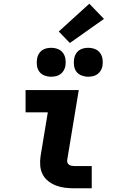

<svg xmlns="http://www.w3.org/2000/svg" viewBox="-20 -1016 640 1036"><path d="M382 0Q356 0 330.5 -3Q305 -6 282 -15Q259 -24 240 -39Q221 -54 210 -75.5Q199 -97 197 -123Q195 -149 199 -174L238 -410H118V-530H405L343 -155Q341 -147 343.5 -139.5Q346 -132 352 -127.5Q358 -123 366 -121.5Q374 -120 382 -120H475V0ZM456 -602Q438 -602 420.5 -608.5Q403 -615 392.5 -629Q382 -643 379.5 -661.5Q377 -680 380 -699Q382 -712 388.5 -724Q395 -736 406 -744Q417 -752 430 -755Q443 -758 456 -758Q475 -758 492 -751.5Q509 -745 519.5 -731Q530 -717 533 -698.5Q536 -680 533 -661Q531 -648 524 -636Q517 -624 506 -616Q495 -608 482 -605Q469 -602 456 -602ZM256 -602Q238 -602 220.5 -608.5Q203 -615 192.5 -629Q182 -643 179.5 -661.5Q177 -680 180 -699Q182 -712 188.5 -724Q195 -736 206 -744Q217 -752 230 -755Q243 -758 256 -758Q275 -758 292 -751.5Q309 -745 319.5 -731Q330 -717 333 -698.5Q336 -680 333 -661Q331 -648 324 -636Q317 -624 306 -616Q295 -608 282 -605Q269 -602 256 -602ZM357 -784 297 -846 462 -996 541 -914Z"/></svg>

Font: Iosevka Slab Heavy Extended
Style: Italic
Weight: 900
Width: 7
Italic angle: -9°
Monospace: yes
Designer: Belleve Invis
Foundry: Belleve Invis
Version: Version 11.1.0; ttfautohint (v1.8.3)